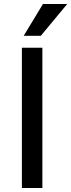

<svg xmlns="http://www.w3.org/2000/svg" viewBox="-20 -945 358 965"><path d="M90 0V-705H193V0ZM99 -765 196 -925H318L185 -765Z"/></svg>

Font: Nunito Sans 7pt Condensed SemiBold
Style: Regular
Weight: 600
Width: 3
Designer: Vernon Adams
Foundry: Vernon Adams
Version: Version 3.101;gftools[0.9.27]